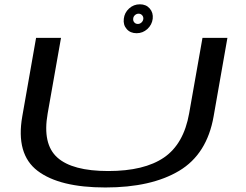

<svg xmlns="http://www.w3.org/2000/svg" viewBox="-20 -846 1113 870"><path d="M457.5 3.5Q249.5 3.5 150.2 -72Q51 -147.5 81 -319L143.5 -674.5H256.5L196 -332Q171.5 -193.5 239.8 -132.2Q308 -71 470.5 -71Q633.5 -71 723 -132.2Q812.5 -193.5 837 -332L897.5 -674.5H1010.5L948 -319Q918 -147.5 791.8 -72Q665.5 3.5 457.5 3.5ZM599 -695.5Q570.5 -695.5 554 -714.5Q537.5 -733.5 541 -761Q544 -788.5 564.8 -807.5Q585.5 -826.5 614 -826.5Q642 -826.5 658.5 -807.5Q675 -788.5 672 -761Q668.5 -733.5 647.8 -714.5Q627 -695.5 599 -695.5ZM604.5 -737.5Q614 -737.5 621.2 -744.2Q628.5 -751 629.5 -761Q630 -770.5 623.8 -777.2Q617.5 -784 608 -784Q598.5 -784 591.2 -777.2Q584 -770.5 583.5 -761Q582.5 -751 588.8 -744.2Q595 -737.5 604.5 -737.5Z"/></svg>

Font: Anybody UltraExpanded Regular
Style: Italic
Weight: 400
Width: 9
Italic angle: -10°
Designer: Tyler Finck
Foundry: Etcetera Type Company
Version: Version 1.010; ttfautohint (v1.8.3) -l 8 -r 50 -G 200 -x 14 